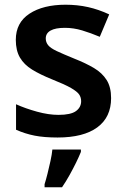

<svg xmlns="http://www.w3.org/2000/svg" viewBox="-20 -573 531 814"><path d="M451 -157Q451 -76 392.5 -33Q334 10 224 10Q167 10 126.5 2Q86 -6 48 -23V-131Q88 -113 137 -99.5Q186 -86 228 -86Q280 -86 302 -102Q324 -118 324 -144Q324 -160 315.5 -172.5Q307 -185 281 -200Q255 -215 202 -236Q150 -257 116 -278Q82 -299 64.5 -329Q47 -359 47 -404Q47 -477 105 -515Q163 -553 258 -553Q308 -553 353 -543Q398 -533 443 -512L403 -417Q365 -433 328.5 -444Q292 -455 255 -455Q215 -455 194.5 -443.5Q174 -432 174 -410Q174 -394 184 -381.5Q194 -369 220.5 -356.5Q247 -344 296 -324Q344 -305 378.5 -284.5Q413 -264 432 -234Q451 -204 451 -157ZM323 71Q315 91 302.5 116.5Q290 142 275 169Q260 196 243 221H169V208Q175 189 181.5 163Q188 137 194 109.5Q200 82 202 61H323Z"/></svg>

Font: Noto Sans Adlam SemiBold
Style: Regular
Weight: 600
Version: Version 3.001